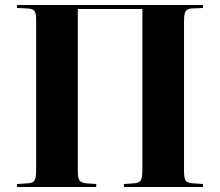

<svg xmlns="http://www.w3.org/2000/svg" viewBox="-20 -750 882 770"><path d="M48 0V-12L94 -15Q113 -16 119 -27Q125 -38 125 -69V-671Q125 -696 118.5 -705.5Q112 -715 91 -716L48 -718V-730H794V-718L749 -716Q730 -715 724 -704Q718 -693 718 -666V-65Q718 -38 723.5 -27.5Q729 -17 751 -15L794 -12V0H477V-12L520 -15Q539 -17 545 -27.5Q551 -38 551 -69V-714H292V-65Q292 -36 298.5 -26.5Q305 -17 325 -15L366 -12V0Z"/></svg>

Font: Literata 72pt
Style: Bold
Weight: 700
Designer: Latin by Veronika Burian and Jose Scaglione. Greek by Irene Vlachou. Cyrillic by Vera Evstafieva.
Foundry: TypeTogether
Version: Version 3.002